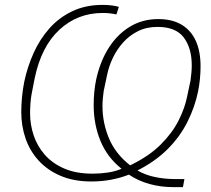

<svg xmlns="http://www.w3.org/2000/svg" viewBox="-20 -730 864 785"><path d="M734 2 728 35H686Q638 35 592 22.5Q546 10 507 -16Q471 -2 432.5 5Q394 12 354 12Q282 12 228 -11Q174 -34 138 -73.5Q102 -113 84.5 -164Q67 -215 67 -271Q67 -302 70 -333Q73 -364 79 -395Q92 -457 117.5 -513.5Q143 -570 182 -614Q221 -658 275.5 -684Q330 -710 400 -710Q418 -710 435 -708Q452 -706 466 -702L456 -671Q442 -674 429 -675.5Q416 -677 400 -677Q297 -677 223 -608.5Q149 -540 122 -411L109 -344Q106 -328 104.5 -307Q103 -286 103 -266Q103 -221 117.5 -177Q132 -133 163 -97.5Q194 -62 242.5 -41Q291 -20 358 -20Q390 -20 420.5 -24.5Q451 -29 477 -40Q418 -87 390.5 -154.5Q363 -222 363 -300Q363 -328 365.5 -354Q368 -380 373 -404Q389 -478 424 -533.5Q459 -589 510.5 -620.5Q562 -652 627 -652Q684 -652 722.5 -629Q761 -606 780.5 -563Q800 -520 800 -459Q800 -434 797.5 -408Q795 -382 790 -357Q777 -293 746.5 -232Q716 -171 665.5 -120.5Q615 -70 542 -33Q575 -14 614.5 -6Q654 2 692 2ZM399 -296Q399 -228 425.5 -164.5Q452 -101 512 -54Q589 -91 637 -139Q685 -187 710.5 -238Q736 -289 745 -335L759 -401Q761 -415 762.5 -431.5Q764 -448 764 -463Q764 -533 731.5 -576.5Q699 -620 624 -620Q579 -620 544 -602.5Q509 -585 483.5 -556.5Q458 -528 441.5 -493.5Q425 -459 418 -424L404 -358Q402 -345 400.5 -328.5Q399 -312 399 -296Z"/></svg>

Font: IBM Plex Sans ExtraLight
Style: Italic
Weight: 250
Italic angle: -11.31°
Designer: Mike Abbink, Paul van der Laan, Pieter van Rosmalen
Foundry: Bold Monday
Version: Version 3.201